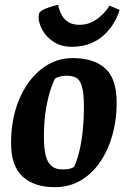

<svg xmlns="http://www.w3.org/2000/svg" viewBox="-20 -749 519 780"><path d="M202.1 11.4Q118.2 11.4 71.6 -32.1Q24.9 -75.6 24.9 -166.2Q24.9 -267 58 -345.3Q91.1 -423.5 147.9 -468.3Q204.6 -513 274.6 -513Q361.2 -513 407.6 -471.1Q454 -429.3 454 -331.3Q454 -264.5 437.4 -203Q420.7 -141.6 388.3 -93.2Q356 -44.8 309.1 -16.7Q262.2 11.4 202.1 11.4ZM234 -60.7Q251 -60.7 262 -63.2Q272.9 -65.7 281 -71Q288.6 -87.4 295.7 -110.3Q302.9 -133.2 308.4 -163.3Q314 -193.5 317.4 -231.1Q320.9 -268.7 320.9 -313.8Q320.9 -371.2 312.6 -398.5Q304.3 -425.9 288.6 -433.7Q272.8 -441.5 249.1 -441.5Q236.6 -441.5 222.5 -437.7Q208.4 -433.8 203.7 -429.3Q198.8 -422.9 187.6 -391.4Q176.3 -359.8 167.3 -309.1Q158.3 -258.4 158.3 -192.9Q158.3 -149.4 165.1 -119.8Q171.9 -90.2 188.3 -75.5Q204.7 -60.7 234 -60.7ZM271.4 -559Q229.4 -559 199.1 -578.3Q168.8 -597.7 152.8 -625.9Q136.9 -654.1 136.9 -679.2Q136.9 -691.3 140 -696.5Q143 -701.7 147.8 -704.9Q153.3 -709.2 167.7 -714.9Q182.1 -720.6 197.1 -724.8Q212.1 -729.1 216.3 -729.1Q220.5 -706.6 230.5 -688.1Q240.5 -669.5 258.3 -658.8Q276 -648.2 302.9 -648.2Q330.5 -648.2 352.4 -659Q374.3 -669.8 389.8 -684.1Q405.3 -698.3 414.4 -710.7Q423.5 -723.2 424.7 -726.2L465.9 -708.9Q464.9 -704.2 458.6 -687.9Q452.3 -671.7 438.6 -649.7Q424.8 -627.8 403 -607.2Q381.2 -586.7 348.7 -572.8Q316.2 -559 271.4 -559Z"/></svg>

Font: Faustina Light
Style: Italic
Weight: 300
Italic angle: -8°
Designer: Alfonso Garcia
Foundry: http://www.omnibus-type.com
Version: Version 1.200